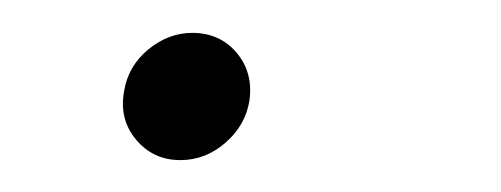

<svg xmlns="http://www.w3.org/2000/svg" viewBox="-20 -93 308 118"><path d="M90.8 5.4Q74.2 5.4 63.7 -7.1Q53.2 -19.5 56.2 -36.6Q58.6 -52.2 71 -62.5Q83.5 -72.8 98.1 -72.8Q115.2 -72.8 125.5 -60.5Q135.7 -48.3 133.3 -31.2Q130.9 -16.1 118.7 -5.4Q106.4 5.4 90.8 5.4Z"/></svg>

Font: Inter 16pt ExtraLight
Style: Italic
Weight: 250
Italic angle: -9.3988°
Version: Version 4.001;git-66647c0bb